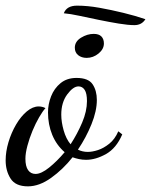

<svg xmlns="http://www.w3.org/2000/svg" viewBox="-31 -628 535 680"><path d="M68 32Q24 32 6.5 4.5Q-11 -23 -11 -60Q-11 -91 -1 -124.5Q9 -158 26 -187Q43 -216 64 -233.5Q85 -251 106 -251Q112 -251 118.5 -249.5Q125 -248 130 -245Q120 -234 107.5 -212.5Q95 -191 84 -164.5Q73 -138 66 -111.5Q59 -85 59 -66Q59 -39 68.5 -25.5Q78 -12 95 -12Q115 -12 143 -34.5Q171 -57 198 -89Q169 -114 154 -150.5Q139 -187 139 -230Q139 -259 150 -287Q161 -315 183.5 -333.5Q206 -352 240 -352Q282 -352 297 -329.5Q312 -307 312 -274Q312 -235 293 -188Q274 -141 245 -98Q261 -90 280 -90Q296 -90 316 -96.5Q336 -103 356 -119Q376 -135 388 -163L402 -152Q381 -103 344.5 -82.5Q308 -62 274 -62Q261 -62 249 -64.5Q237 -67 226 -71Q192 -28 150 2Q108 32 68 32ZM219 -117Q243 -154 260 -194Q277 -234 277 -270Q277 -297 269 -309.5Q261 -322 247 -322Q228 -322 207 -293.5Q186 -265 186 -222Q186 -196 194.5 -166Q203 -136 219 -117ZM276 -423Q258 -423 246 -432.5Q234 -442 234 -459Q234 -481 256 -494.5Q278 -508 301 -508Q319 -508 328 -499Q337 -490 337 -474Q337 -454 318 -438.5Q299 -423 276 -423ZM445 -539Q423 -539 389.5 -544.5Q356 -550 319.5 -557.5Q283 -565 250.5 -572Q218 -579 195 -581Q205 -608 242 -608Q279 -608 321 -600.5Q363 -593 406 -582.5Q449 -572 484 -560Q471 -539 445 -539Z"/></svg>

Font: Dancing Script Medium
Style: Regular
Weight: 500
Designer: Pablo Impallari
Foundry: Pablo Impallari
Version: Version 2.000